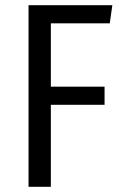

<svg xmlns="http://www.w3.org/2000/svg" viewBox="-20 -720 473 740"><path d="M90 -700H413L403 -630H176V-386H383V-316H176V0H90Z"/></svg>

Font: Strait
Style: Regular
Weight: 400
Width: 3
Designer: Eduardo Rodriguez Tunni
Foundry: Eduardo Rodriguez Tunni
Version: Version 1.001